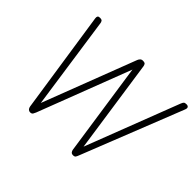

<svg xmlns="http://www.w3.org/2000/svg" viewBox="-199 -1331 1657 1657"><g transform="rotate(45 630.0 -502.0)"><path d="M326 0Q313 0 303.2 -9.8Q293.5 -19.5 291 -36.5L150.5 -972Q148.5 -988 154 -996Q159.5 -1004 176.5 -1004Q198 -1004 204.2 -994.8Q210.5 -985.5 212 -974L335 -122.5L661 -972.5Q665.5 -984.5 674.8 -994.2Q684 -1004 699.5 -1004Q723 -1004 729.2 -995.2Q735.5 -986.5 737.5 -974L862.5 -117L1191.5 -971Q1199.5 -991.5 1206.8 -997.8Q1214 -1004 1234 -1004Q1243 -1004 1250 -1000Q1257 -996 1259 -987.5Q1261 -979 1255.5 -965L887.5 -34.5Q881 -17.5 874.8 -8.8Q868.5 0 850.5 0Q834 0 826 -9.8Q818 -19.5 816 -32.5L690.5 -885.5L364.5 -35.5Q359.5 -23 352.5 -11.5Q345.5 0 326 0Z"/></g></svg>

Font: Edu SA Hand
Style: Regular
Weight: 400
Designer: Tina and Corey Anderson, Eben Sorkin, Mirko Velimirovic
Foundry: Google for Education
Version: Version 2.000